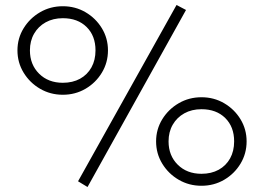

<svg xmlns="http://www.w3.org/2000/svg" viewBox="-20 -735 1059 770"><path d="M331 15 293 -8 688 -715 726 -695ZM232 -355Q182 -355 140.8 -379Q99.5 -403 74.8 -443.5Q50 -484 50 -533Q50 -581.5 74.8 -621.8Q99.5 -662 140.8 -686Q182 -710 232 -710Q282 -710 323 -686Q364 -662 388.5 -621.8Q413 -581.5 413 -533Q413 -484 388.5 -443.5Q364 -403 323 -379Q282 -355 232 -355ZM232 -403Q271.5 -403 301 -419.2Q330.5 -435.5 346.8 -464.8Q363 -494 363 -533Q363 -591.5 327.2 -626.8Q291.5 -662 232 -662Q193 -662 163.2 -645.5Q133.5 -629 116.8 -600Q100 -571 100 -533Q100 -476 136.8 -439.5Q173.5 -403 232 -403ZM788 10Q738 10 696.8 -14Q655.5 -38 630.8 -78.5Q606 -119 606 -168Q606 -216.5 630.8 -256.8Q655.5 -297 696.8 -321Q738 -345 788 -345Q838 -345 879 -321Q920 -297 944.5 -256.8Q969 -216.5 969 -168Q969 -119 944.5 -78.5Q920 -38 879 -14Q838 10 788 10ZM788 -38Q827.5 -38 857 -54.2Q886.5 -70.5 902.8 -99.8Q919 -129 919 -168Q919 -226.5 883.2 -261.8Q847.5 -297 788 -297Q749 -297 719.2 -280.5Q689.5 -264 672.8 -235Q656 -206 656 -168Q656 -111 692.8 -74.5Q729.5 -38 788 -38Z"/></svg>

Font: Geologica Thin Roman Thin
Style: Regular
Weight: 250
Version: Version 1.010;gftools[0.9.28]